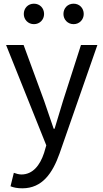

<svg xmlns="http://www.w3.org/2000/svg" viewBox="-20 -787 561 1041"><path d="M101 234C209 234 265 152 303 45L508 -543H419L322 -241C307 -193 291 -138 276 -89H271C254 -138 235 -194 219 -241L108 -543H13L231 1L219 42C197 109 158 159 96 159C82 159 66 154 55 150L37 223C54 230 75 234 101 234ZM164 -656C196 -656 219 -681 219 -711C219 -743 196 -767 164 -767C132 -767 109 -743 109 -711C109 -681 132 -656 164 -656ZM379 -656C411 -656 434 -681 434 -711C434 -743 411 -767 379 -767C347 -767 324 -743 324 -711C324 -681 347 -656 379 -656Z"/></svg>

Font: Squished Noto Sans CJK JP Regular
Style: Regular
Weight: 400
Designer: Ryoko NISHIZUKA (kana & ideographs); Paul D. Hunt (Latin, Greek & Cyrillic); Wenlong ZHANG (bopomofo); Sandoll Communica
Foundry: Adobe Systems Incorporated
Version: Version 1.004;PS 1.004;hotconv 1.0.82;makeotf.lib2.5.63406